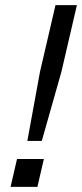

<svg xmlns="http://www.w3.org/2000/svg" viewBox="-20 -724 318 744"><path d="M195 -704H278L218 -446L142 -178H86L135 -446ZM21 0 46 -108H150L125 0Z"/></svg>

Font: CBA Beacon Sans
Style: Italic
Weight: 400
Italic angle: -13°
Designer: Wei Huang
Foundry: Wei Huang
Version: Version 1.002